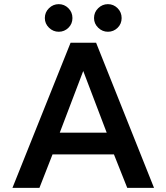

<svg xmlns="http://www.w3.org/2000/svg" viewBox="-20 -905 802 925"><path d="M196 -818Q196 -846 216 -865.5Q236 -885 263 -885Q290 -885 309.5 -865.5Q329 -846 329 -818Q329 -790 309.5 -771Q290 -752 263 -752Q236 -752 216 -771.5Q196 -791 196 -818ZM433 -818Q433 -846 453 -865.5Q473 -885 500 -885Q527 -885 546.5 -865.5Q566 -846 566 -818Q566 -790 546.5 -771Q527 -752 500 -752Q473 -752 453 -771.5Q433 -791 433 -818ZM320 -699H443L722 0H593L529 -161H233L170 0H40ZM494 -266 381 -563 268 -266Z"/></svg>

Font: Prompt Medium
Style: Regular
Weight: 500
Designer: Katatrad Team
Foundry: CadsonDemak
Version: Version 1.001